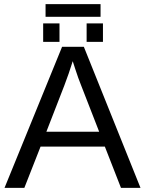

<svg xmlns="http://www.w3.org/2000/svg" viewBox="-20 -916 707 936"><path d="M569.8 0H665L388.7 -688H282.7L2 0H98.6L177.7 -201.2H491.2ZM334.5 -617.7 347.7 -577.1C356.8 -548.8 365.9 -523.4 375 -501L463.4 -273.9H206.1L293.9 -500C309.9 -542.3 321.9 -577 330.1 -604ZM402.3 -711.9H481.9V-801.8H402.3ZM190.4 -711.9H270V-801.8H190.4ZM470.2 -834V-896H202.1V-834Z"/></svg>

Font: Arimo
Style: Regular
Weight: 400
Designer: Steve Matteson
Foundry: Monotype Imaging Inc.
Version: Version 1.32